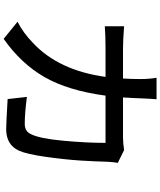

<svg xmlns="http://www.w3.org/2000/svg" viewBox="66 -899 868 1040"><g transform="rotate(90 500.0 -379.0)"><path d="M793 -617.2 862.3 -583Q858.4 -563.5 856.4 -532.2Q854.5 -460 849.6 -380.9Q844.7 -301.8 830.1 -196.3Q815.4 -90.8 795.9 -46.9Q763.7 21.5 679.7 21.5Q649.4 21.5 516.6 13.7L504.9 -90.8Q591.8 -79.1 650.4 -79.1Q692.4 -79.1 707 -113.3Q730.5 -160.2 742.2 -286.6Q753.9 -413.1 753.9 -516.6H498Q470.7 -313.5 397.5 -186Q324.2 -58.6 190.4 35.2L97.7 -40Q159.2 -71.3 212.9 -124Q361.3 -262.7 396.5 -516.6H244.1Q172.9 -516.6 122.1 -512.7V-617.2Q198.2 -611.3 244.1 -611.3H405.3Q408.2 -656.2 408.2 -706.1Q408.2 -752 401.4 -793H517.6Q514.6 -757.8 512.7 -709Q511.7 -672.9 507.8 -611.3H723.6Q753.9 -611.3 793 -617.2Z"/></g></svg>

Font: GenEi Gothic M SemiBold
Style: Regular
Weight: 500
Designer: o_tamon (Modified); [Source Han Sans]
Ryoko NISHIZUKA  (kana & ideographs); Paul D. Hunt (Latin, Greek & Cyrillic); Wenl
Version: Version 1.1a;Original Version 1.004